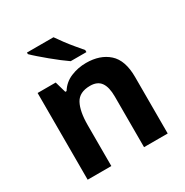

<svg xmlns="http://www.w3.org/2000/svg" viewBox="-175 -906 1007 1047"><g transform="rotate(-30 328.5 -383.0)"><path d="M388 -556Q476 -556 529 -508.5Q582 -461 582 -356V0H433V-319Q433 -378 412 -407.5Q391 -437 345 -437Q277 -437 252 -390.5Q227 -344 227 -257V0H78V-546H192L212 -476H220Q246 -518 291.5 -537Q337 -556 388 -556ZM305 -766Q320 -744 340.5 -716.5Q361 -689 382.5 -663.5Q404 -638 420 -619V-606H321Q302 -619 276.5 -638.5Q251 -658 224.5 -680Q198 -702 175 -722Q152 -742 138 -756V-766Z"/></g></svg>

Font: Noto Sans IKEA
Style: Bold
Weight: 600
Designer: Monotype Design Team
Foundry: Monotype Imaging Inc.
Version: Version 2.001